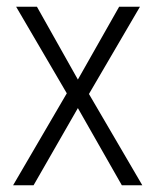

<svg xmlns="http://www.w3.org/2000/svg" viewBox="-20 -552 464 572"><path d="M179 -274 28 -532H90L212 -315L335 -532H397L245 -272L404 0H343L212 -230L80 0H19Z"/></svg>

Font: Noto Sans UI SemiCondensed Light
Style: Regular
Weight: 300
Width: 4
Designer: Monotype Design Team
Foundry: Monotype Imaging Inc.
Version: Version 1.901